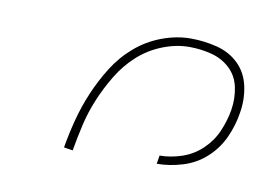

<svg xmlns="http://www.w3.org/2000/svg" viewBox="-43 -844 586 404"><g transform="rotate(10 250.0 -642.5)"><path d="M132 -505 113 -508Q118 -538 126 -568.5Q134 -599 146.5 -628.5Q159 -658 176.5 -686Q194 -714 219 -735.5Q244 -757 275 -768.5Q306 -780 336 -780Q365 -780 392.5 -773Q420 -766 439 -747.5Q458 -729 464 -701Q470 -673 465 -644Q461 -617 449 -590.5Q437 -564 415.5 -544.5Q394 -525 366 -516.5Q338 -508 311 -508L314 -526Q337 -526 361 -534Q385 -542 403.5 -559.5Q422 -577 432 -600Q442 -623 446 -647Q450 -672 445 -695.5Q440 -719 423.5 -734.5Q407 -750 384 -756Q361 -762 336 -762Q308 -762 279 -750.5Q250 -739 227.5 -718.5Q205 -698 189 -671.5Q173 -645 161.5 -617.5Q150 -590 143.5 -562Q137 -534 132 -505Z"/></g></svg>

Font: Iosevka Thin
Style: Italic
Weight: 100
Italic angle: -9°
Monospace: yes
Designer: Belleve Invis
Foundry: Belleve Invis
Version: Version 32.5.0; ttfautohint (v1.8.4)